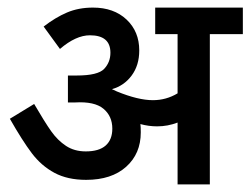

<svg xmlns="http://www.w3.org/2000/svg" viewBox="-20 -486 660 506"><path d="M533 -396V0H448V-163Q422 -153 394 -153Q372 -153 350 -159Q351 -152 351 -137Q351 -81 312.5 -46.5Q274 -12 207 -12Q158 -12 123.5 -30.5Q89 -49 64 -82Q39 -115 6 -173L70 -212Q98 -164 115 -140Q132 -116 154 -101.5Q176 -87 206 -87Q241 -87 258.5 -102.5Q276 -118 276 -147Q276 -180 252.5 -199.5Q229 -219 178 -216H159V-287H182Q238 -287 254.5 -304.5Q271 -322 271 -347Q271 -393 217 -393Q180 -393 138 -357L95 -416Q126 -440 156.5 -453Q187 -466 225 -466Q280 -466 313.5 -434.5Q347 -403 347 -353Q347 -314 327 -287Q307 -260 275 -251L288 -245Q344 -222 383 -222Q418 -222 448 -240V-396H389V-466H620V-396Z"/></svg>

Font: Cambay Devanagari
Style: Regular
Weight: 700
Designer: Pooja Saxena
Foundry: Pooja Saxena
Version: Version 1.095;PS 001.095;hotconv 1.0.70;makeotf.lib2.5.58329